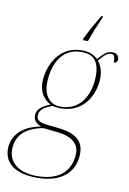

<svg xmlns="http://www.w3.org/2000/svg" viewBox="-147 -829 761 1132"><g transform="rotate(10 233.0 -263.0)"><path d="M284 -616V-606H313C332 -660 356 -717 374 -758V-766H366C344 -728 308 -668 284 -616ZM157 240C324 240 383 148 383 55C383 -19 336 -59 236 -70L162 -78C119 -83 98 -94 98 -121C98 -152 117 -173 173 -193C181 -191 210 -187 220 -187C378 -187 423 -326 423 -407C423 -453 404 -487 391 -504C423 -540 438 -556 463 -556C479 -556 485 -543 485 -508C499 -508 507 -517 507 -531C507 -551 492 -566 470 -566C434 -566 419 -549 384 -511C363 -532 333 -546 288 -546C145 -546 91 -411 91 -319C91 -258 123 -219 161 -199C93 -173 82 -145 82 -119C82 -94 95 -74 130 -62C40 -47 -41 5 -41 102C-41 196 39 240 157 240ZM220 -197C162 -197 119 -239 119 -319C119 -410 156 -536 286 -536C350 -536 395 -511 395 -409C395 -334 362 -197 220 -197ZM156 230C37 230 -16 172 -16 103C-16 24 28 -33 143 -55L236 -45C312 -37 359 -1 359 56C359 146 306 230 156 230Z"/></g></svg>

Font: Noto Serif Display Thin
Style: Italic
Weight: 100
Italic angle: -12°
Designer: Monotype Design Team
Foundry: Monotype Imaging Inc.
Version: Version 2.009